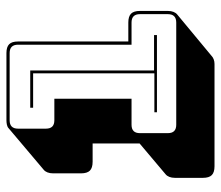

<svg xmlns="http://www.w3.org/2000/svg" viewBox="-65 -705 687 597"><g transform="rotate(-90 278.5 -406.5)"><path d="M378 -83H60Q41 -83 32.5 -91.5Q24 -100 24 -119V-206Q24 -216 27 -223.5Q30 -231 35 -235L131 -316V-462H74Q55 -462 46.5 -470.5Q38 -479 38 -498V-585Q38 -595 41 -602.5Q44 -610 49 -614L178 -723Q182 -727 189 -728.5Q196 -730 203 -730H412Q431 -730 439.5 -721.5Q448 -713 448 -694V-351H507Q526 -351 534.5 -342.5Q543 -334 543 -315V-228Q543 -218 540 -210.5Q537 -203 532 -199L403 -92Q399 -88 392.5 -85.5Q386 -83 378 -83ZM507 -202Q520 -202 526.5 -208.5Q533 -215 533 -228V-315Q533 -328 526.5 -334.5Q520 -341 507 -341H438V-694Q438 -707 431.5 -713.5Q425 -720 412 -720H203Q190 -720 183.5 -713.5Q177 -707 177 -694V-607Q177 -594 183.5 -587.5Q190 -581 203 -581H270V-341H189Q176 -341 169.5 -334.5Q163 -328 163 -315V-228Q163 -215 169.5 -208.5Q176 -202 189 -202ZM468 -262H228V-270H349V-647H242V-656H358V-271H468Z"/></g></svg>

Font: Bungee Shade
Style: Regular
Weight: 400
Designer: David Jonathan Ross
Foundry: David Jonathan Ross
Version: Version 1.000;PS 1.0;hotconv 1.0.72;makeotf.lib2.5.5900